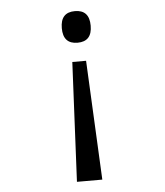

<svg xmlns="http://www.w3.org/2000/svg" viewBox="-52 -592 705 821"><g transform="rotate(-5 300.0 -182.0)"><path d="M299.8 -410.2Q237.8 -410.2 237.8 -478Q237.8 -545.9 299.8 -545.9Q361.8 -545.9 361.8 -478Q361.8 -410.2 299.8 -410.2ZM270 -330.1H329.1L354 182.1H245.1Z"/></g></svg>

Font: Apple Sans Adjectives
Style: Regular
Weight: 400
Monospace: yes
Foundry: Apple Sans Adjectives
Version: Version 0.01